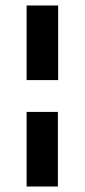

<svg xmlns="http://www.w3.org/2000/svg" viewBox="-20 -680 309 700"><path d="M192 -660V-388H77V-660ZM191 -272V0H77V-272Z"/></svg>

Font: Sansita Medium
Style: Regular
Weight: 500
Designer: Pablo Cosgaya
Foundry: Omnibus-Type
Version: Version 1.006